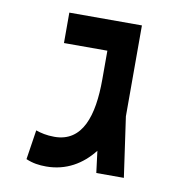

<svg xmlns="http://www.w3.org/2000/svg" viewBox="-70 -656 727 734"><g transform="rotate(10 293.0 -288.5)"><path d="M155.8 8.8C232.9 8.8 294.4 -27.8 338.4 -84.5L349.1 0H456.1L422.9 -232.9V-585.9H141.1V-467.8H309.6V-356.4C309.6 -214.4 275.9 -108.4 167 -108.4C136.7 -108.4 114.3 -113.8 94.7 -120.6L77.1 -5.9C103.5 5.4 127.9 8.8 155.8 8.8Z"/></g></svg>

Font: Cascadia Mono SemiBold
Style: Regular
Weight: 600
Monospace: yes
Designer: Aaron Bell
Foundry: Saja Typeworks
Version: Version 2404.023